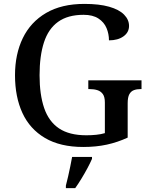

<svg xmlns="http://www.w3.org/2000/svg" viewBox="-20 -744 769 985"><path d="M407 10Q289 10 211 -36Q133 -82 95 -164.5Q57 -247 57 -358Q57 -466 97 -548.5Q137 -631 216.5 -677.5Q296 -724 413 -724Q489 -724 540 -709.5Q591 -695 616.5 -669Q642 -643 642 -611Q642 -578 613.5 -557.5Q585 -537 539 -537Q539 -570 526.5 -600Q514 -630 485 -649Q456 -668 409 -668Q328 -668 278 -632Q228 -596 205.5 -526.5Q183 -457 183 -358Q183 -259 206.5 -190Q230 -121 282.5 -85.5Q335 -50 423 -50Q449 -50 473.5 -52.5Q498 -55 518 -61V-218Q518 -247 507.5 -261.5Q497 -276 479.5 -281.5Q462 -287 439 -287H433V-332H706V-287H701Q682 -287 667 -281.5Q652 -276 643.5 -260.5Q635 -245 635 -214V-38Q583 -14 528 -2Q473 10 407 10ZM318 208Q324 186 329.5 161Q335 136 340.5 110Q346 84 350 61H452V71Q443 92 428.5 119Q414 146 397.5 173Q381 200 366 221H318Z"/></svg>

Font: Noto Serif Khmer Medium
Style: Regular
Weight: 500
Version: Version 2.003